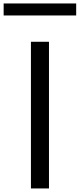

<svg xmlns="http://www.w3.org/2000/svg" viewBox="-46 -1060 448 1080"><path d="M128 0V-825H229.5V0ZM-25.5 -973V-1040.5H382.5V-973Z"/></svg>

Font: Spartan Thin Medium
Style: Regular
Weight: 500
Version: Version 1.004